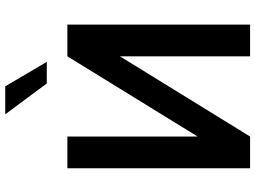

<svg xmlns="http://www.w3.org/2000/svg" viewBox="-143 -850 993 747"><g transform="rotate(-90 353.5 -476.5)"><path d="M507.8 -710.9 195.8 -204.1V-710.9H72.3V0H195.8L507.8 -506.3V0H631.3V-710.9ZM391.1 -952.6H282.2L402.3 -791H486.3Z"/></g></svg>

Font: FAU Chimera Medium
Style: Regular
Weight: 500
Version: Version 1.002;hotconv 1.0.117;makeotfexe 2.5.65602